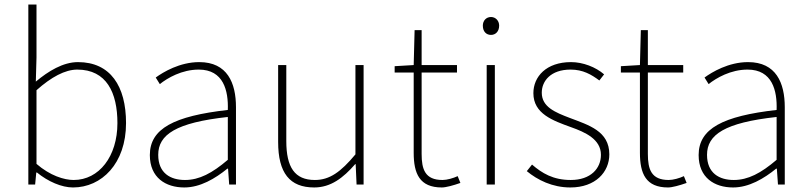

<svg xmlns="http://www.w3.org/2000/svg" viewBox="-20 -814 3572 847"><path d="M302 13C428 13 536 -92 536 -271C536 -434 467 -540 324 -540C258 -540 193 -500 138 -454L141 -560V-794H105V0H135L140 -53H143C192 -13 252 13 302 13ZM305 -20C263 -20 201 -39 141 -91V-416C206 -474 267 -507 321 -507C450 -507 498 -405 498 -271C498 -124 417 -20 305 -20Z M793 13C863 13 929 -26 983 -70H986L991 0H1021V-341C1021 -448 983 -540 859 -540C773 -540 700 -496 667 -472L685 -443C719 -470 782 -507 857 -507C966 -507 988 -414 985 -329C748 -302 641 -247 641 -130C641 -30 711 13 793 13ZM796 -20C732 -20 678 -50 678 -131C678 -220 756 -273 985 -298V-109C916 -50 859 -20 796 -20Z M1366 13C1439 13 1494 -29 1547 -90H1549L1553 0H1584V-527H1548V-133C1483 -55 1434 -20 1369 -20C1280 -20 1243 -76 1243 -192V-527H1207V-188C1207 -51 1258 13 1366 13Z M1929 13C1947 13 1980 4 2011 -7L1999 -37C1980 -28 1952 -20 1932 -20C1855 -20 1840 -67 1840 -135V-494H1996V-527H1840V-681H1809L1805 -527L1721 -522V-494H1805V-140C1805 -48 1831 13 1929 13Z M2127 0H2163V-527H2127ZM2146 -660C2166 -660 2182 -675 2182 -701C2182 -723 2166 -739 2146 -739C2125 -739 2110 -723 2110 -701C2110 -675 2125 -660 2146 -660Z M2496 13C2607 13 2668 -55 2668 -133C2668 -236 2577 -262 2493 -294C2430 -318 2370 -342 2370 -405C2370 -457 2410 -507 2497 -507C2552 -507 2589 -485 2624 -459L2645 -486C2608 -518 2552 -540 2499 -540C2390 -540 2333 -476 2333 -403C2333 -312 2419 -282 2499 -253C2561 -231 2631 -200 2631 -131C2631 -71 2586 -20 2498 -20C2420 -20 2371 -50 2327 -88L2304 -59C2351 -20 2417 13 2496 13Z M2927 13C2945 13 2978 4 3009 -7L2997 -37C2978 -28 2950 -20 2930 -20C2853 -20 2838 -67 2838 -135V-494H2994V-527H2838V-681H2807L2803 -527L2719 -522V-494H2803V-140C2803 -48 2829 13 2927 13Z M3214 13C3284 13 3350 -26 3404 -70H3407L3412 0H3442V-341C3442 -448 3404 -540 3280 -540C3194 -540 3121 -496 3088 -472L3106 -443C3140 -470 3203 -507 3278 -507C3387 -507 3409 -414 3406 -329C3169 -302 3062 -247 3062 -130C3062 -30 3132 13 3214 13ZM3217 -20C3153 -20 3099 -50 3099 -131C3099 -220 3177 -273 3406 -298V-109C3337 -50 3280 -20 3217 -20Z"/></svg>

Font: Harano Aji Gothic ExtraLight
Style: Regular
Weight: 250
Foundry: Masamichi Hosoda
Version: HaranoAjiGothic-ExtraLight version 20230610;ttx 4.39.4